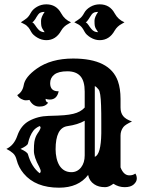

<svg xmlns="http://www.w3.org/2000/svg" viewBox="-20 -850 665 882"><path d="M384.8 -46.4Q340.3 12.2 251.5 12.2Q143.1 12.2 88.9 -52.7Q65.4 -80.6 56.6 -114.7Q51.8 -135.3 39.6 -146.2Q27.3 -157.2 9.3 -166Q44.4 -182.1 59.6 -226.6Q75.7 -273.4 113.3 -294.4Q153.8 -316.4 202.6 -317.6Q251.5 -318.8 274.9 -320.8Q298.3 -322.8 316.4 -327.1Q350.1 -335 369.1 -356V-429.2Q369.1 -477.5 349.4 -500Q329.6 -522.5 289.3 -522.5Q249 -522.5 229.7 -507.6Q210.4 -492.7 210.4 -467.8Q210.4 -429.7 249.5 -430.7Q241.7 -392.6 208.5 -392.6Q198.7 -392.6 189.5 -396V-394.5Q189.5 -381.8 201.2 -378.4Q189 -359.9 160.2 -360.4Q131.3 -360.8 115.2 -391.1Q107.9 -389.2 98.4 -389.2Q88.9 -389.2 77.4 -395.5Q65.9 -401.9 59.1 -413.1Q83.5 -427.7 88.9 -458.5Q94.7 -496.1 148.9 -534.7Q214.4 -581.1 315.9 -581.1Q484.4 -581.1 521.5 -477.5Q533.7 -442.9 533.7 -395.5V-356Q533.7 -332 545.7 -316.9Q557.6 -301.8 586.4 -292Q555.7 -277.8 546.9 -266.6Q533.7 -249.5 533.7 -227.5V-81.1Q547.9 -44.4 574.2 -44.4Q590.8 -44.4 601.6 -52.7Q608.4 -43.5 608.4 -29.5Q608.4 -15.6 594.5 -2.9Q580.6 9.8 552.7 9.8Q524.9 9.8 501 -5.9Q480 9.8 463.6 9.8Q447.3 9.8 435.3 6.6Q423.3 3.4 413.1 -3.4Q390.1 -18.6 384.8 -46.4ZM415.5 -129.4Q443.8 -140.6 445.3 -237.3Q445.3 -257.8 445.3 -284.2Q445.3 -310.5 445.1 -329.3Q444.8 -348.1 444.3 -365.2Q442.4 -426.8 433.1 -438.7Q423.8 -450.7 415.5 -454.6ZM235.4 -164.1Q235.4 -143.6 239.7 -124Q244.1 -104.5 252.9 -89.8Q272.5 -59.1 308.1 -59.1Q335 -59.1 352.5 -81.1Q369.1 -102.5 369.1 -136.2V-295.4Q337.9 -277.3 289.1 -270.5Q235.4 -262.2 235.4 -164.1ZM162.1 -54.2Q167 -57.6 167 -63Q167 -70.3 160.2 -83.5Q135.7 -128.4 135.7 -157.2Q135.7 -186 137.9 -198.7Q140.1 -211.4 143.8 -220.5Q147.5 -229.5 152.1 -236.3Q156.7 -243.2 160.2 -248.5Q166.5 -259.8 166.5 -263.9Q166.5 -268.1 162.1 -271Q142.1 -261.7 132.8 -249Q116.2 -226.6 108.4 -190.9Q106.4 -180.7 74.2 -166Q105.5 -151.9 108.4 -141.1Q125 -83 162.1 -54.2ZM335.4 -740.2 321.3 -747.6Q337.9 -757.8 347.9 -765.9Q357.9 -773.9 366.9 -790.8Q376 -807.6 395.5 -818.8Q415 -830.1 438 -830.1Q484.4 -830.1 506.8 -788.6Q522.5 -759.8 551.8 -747.6L539.1 -740.2Q518.6 -729.5 506.8 -709.5Q482.4 -665.5 438 -665.5Q416.5 -665.5 396.5 -677.5Q376.5 -689.5 368.9 -703.6Q361.3 -717.8 356.7 -723.4Q352.1 -729 346.9 -733.2Q341.8 -737.3 335.4 -740.2ZM261.2 -709.5Q236.8 -665.5 192.9 -665.5Q170.9 -665.5 150.9 -677.5Q130.9 -689.5 123.3 -703.6Q115.7 -717.8 111.1 -723.4Q106.4 -729 101.3 -733.2Q96.2 -737.3 89.8 -740.2L75.7 -747.6Q92.3 -757.8 102.3 -765.9Q112.3 -773.9 121.3 -790.8Q130.4 -807.6 149.9 -818.8Q169.4 -830.1 192.9 -830.1Q238.8 -830.1 261.2 -788.6Q276.9 -759.8 306.2 -747.6L293.5 -740.2Q272.9 -729.5 261.2 -709.5ZM430.7 -795.4Q420.9 -795.4 413.6 -793Q406.2 -790.5 400.9 -783.2Q395.5 -775.9 393.1 -771.5Q390.6 -767.1 387.2 -762.2Q379.4 -750 374 -747.6Q380.9 -743.7 386.5 -734.9Q392.1 -726.1 399.9 -716.8Q411.6 -702.1 430.7 -702.1Q427.7 -707 424.8 -711.2Q421.9 -715.3 419.4 -720Q417 -724.6 415.5 -731.2Q414.1 -737.8 414.1 -754.6Q414.1 -771.5 430.7 -795.4ZM185.1 -795.4Q175.3 -795.4 168 -793Q160.6 -790.5 155.3 -783.2Q149.9 -775.9 147.5 -771.5Q145 -767.1 142.1 -762.2Q133.8 -750 128.4 -747.6Q135.3 -743.7 140.9 -734.9Q146.5 -726.1 154.3 -716.8Q166 -702.1 185.1 -702.1Q182.1 -707 179.2 -711.2Q176.3 -715.3 173.8 -720Q171.4 -724.6 169.9 -731.2Q168.5 -737.8 168.5 -754.6Q168.5 -771.5 185.1 -795.4Z"/></svg>

Font: Rye
Style: Regular
Weight: 400
Designer: Nicole Fally
Foundry: Nicole Fally
Version: Version 1.001